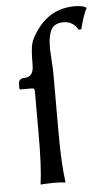

<svg xmlns="http://www.w3.org/2000/svg" viewBox="-52 -732 428 770"><g transform="rotate(-5 162.5 -347.5)"><path d="M169.9 -439V-200.2Q169.9 -70.8 180.2 0L178.2 2.9Q164.1 0 129.9 0Q114.3 0 102.1 1Q89.8 1 85.4 2L81.1 2.9L80.1 0Q89.8 -63 89.8 -200.2V-369.1Q89.8 -378.4 87.6 -381.6Q85.4 -384.8 78.1 -384.8H34.2Q28.8 -384.8 28.8 -390.1V-409.2Q28.8 -416.5 34.2 -422.9Q39.6 -429.2 51.8 -429.2Q89.8 -429.2 89.8 -477.1Q89.8 -538.1 95.7 -562.5Q101.6 -586.9 127.9 -622.1Q184.1 -698.2 278.8 -698.2Q309.6 -698.2 324.2 -689L325.2 -686Q312 -664.1 296.9 -604L286.1 -603Q266.6 -638.2 228 -638.2Q207.5 -638.2 194.3 -630.4Q181.2 -622.6 175 -606.7Q168.9 -590.8 167 -575Q165 -559.1 165 -535.2Q165 -526.9 167.5 -489.7Q169.9 -452.6 169.9 -439Z"/></g></svg>

Font: Linux Biolinum
Style: Regular
Weight: 400
Designer: Philipp H. Poll
Foundry: Philipp H. Poll
Version: Version 0.6.4